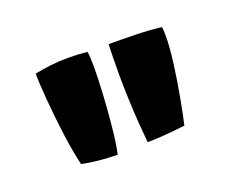

<svg xmlns="http://www.w3.org/2000/svg" viewBox="-51 -814 484 385"><g transform="rotate(-20 191.0 -622.0)"><path d="M145 -513Q126 -513 105.8 -515Q85.5 -517 69.5 -520.5Q62.5 -549.5 57.2 -589.5Q52 -629.5 49 -666Q46 -702.5 46 -722Q64 -725.5 81 -727.5Q98 -729.5 118 -729.5Q128.5 -729.5 138.8 -729Q149 -728.5 158.5 -727.5Q160.5 -717 160.5 -697Q160.5 -670 158.5 -635.8Q156.5 -601.5 153.2 -568.8Q150 -536 145 -513ZM210 -516Q208.5 -530.5 206.5 -557.5Q204.5 -584.5 203.5 -612.8Q202.5 -641 202.5 -659.5Q202.5 -678.5 202.8 -698Q203 -717.5 203.5 -727.5Q233 -727.5 262.8 -726.8Q292.5 -726 316 -723Q317 -717.5 317 -702Q317 -681 312.8 -647.8Q308.5 -614.5 302.2 -580Q296 -545.5 290.5 -522Q261 -518.5 240.5 -517.2Q220 -516 210 -516Z"/></g></svg>

Font: Grandstander SemiBold
Style: Regular
Weight: 600
Designer: Tyler Finck
Foundry: Etcetera Type Co
Version: Version 1.200; ttfautohint (v1.8.3)